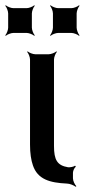

<svg xmlns="http://www.w3.org/2000/svg" viewBox="-36 -690 322 729"><path d="M169 -136V-464C169 -473 175 -488 180 -493L178 -495C173 -490 158 -484 149 -484H98C89 -484 74 -490 69 -495L67 -493C72 -488 78 -473 78 -464V-141C78 -108 82 -82 89 -62C107 -9 153 4 218 7C229 7 245 14 251 19L254 17C248 11 241 -3 241 -13V-34C241 -42 247 -54 252 -57L249 -61C245 -57 230 -54 222 -55C181 -62 169 -83 169 -136ZM85 -585V-639C85 -648 91 -663 96 -668L94 -670C89 -665 74 -659 65 -659H15C6 -659 -9 -665 -14 -670L-16 -668C-11 -663 -5 -648 -5 -639V-585C-5 -576 -11 -561 -16 -556L-14 -554C-9 -559 6 -565 15 -565H65C74 -565 89 -559 94 -554L96 -556C91 -561 85 -576 85 -585ZM255 -585V-639C255 -648 261 -663 266 -668L264 -670C259 -665 244 -659 235 -659H185C176 -659 161 -665 156 -670L154 -668C159 -663 165 -648 165 -639V-585C165 -576 159 -561 154 -556L156 -554C161 -559 176 -565 185 -565H235C244 -565 259 -559 264 -554L266 -556C261 -561 255 -576 255 -585Z"/></svg>

Font: Gamestation Storm
Style: Regular
Weight: 400
Designer: Jonas Hecksher
Foundry: Jonas Hecksher, Playtypeª, e-types AS
Version: Version 1.003